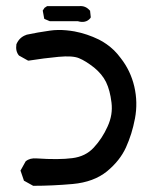

<svg xmlns="http://www.w3.org/2000/svg" viewBox="-20 -474 540 623"><path d="M85.9 127.9 59.6 113.3 57.6 112.3 57.1 110.4 47.4 82 46.4 79.6 47.9 77.1 62.5 50.8 63 49.8 63.5 49.3Q77.1 38.1 99.1 40Q170.9 44.9 214.8 39.1Q257.8 33.7 284.2 4.9Q297.9 -9.8 309.1 -26.9Q320.3 -43.9 329.1 -63.5Q346.7 -101.6 341.8 -141.1Q339.4 -161.1 335 -177.7Q330.6 -194.3 324.2 -207.5Q311.5 -233.4 285.2 -254.9Q271.5 -265.6 259.3 -273.2Q247.1 -280.8 236.3 -285.2Q215.8 -293.9 169.9 -289.6Q123 -285.2 73.2 -277.3H71.3L69.3 -278.3L43 -293L42 -293.5L41.5 -293.9Q29.8 -307.6 33.2 -330.1V-330.6L33.7 -331.5Q43.5 -353.5 65.4 -360.8L65.9 -361.3Q102.5 -369.1 141.1 -374.5Q154.3 -376.5 167.7 -376.7Q181.2 -377 194.6 -375.7Q208 -374.5 221.7 -372.1Q242.2 -368.2 262 -361.6Q281.7 -355 300.8 -345.7Q307.6 -342.3 313.7 -338.6Q319.8 -335 325.9 -330.6Q332 -326.2 338.1 -321.3Q344.2 -316.4 349.9 -310.8Q355.5 -305.2 361.1 -298.8Q366.7 -292.5 371.6 -285.6Q403.8 -244.6 415.8 -193.1Q427.7 -141.6 418 -89.8Q413.1 -64 405.8 -40.5Q398.4 -17.1 388.7 4.4Q369.1 47.4 327.1 82Q284.2 116.7 216.3 123Q149.9 128.9 88.9 128.9H87.4ZM232.4 -405.3H142.6H141.6L140.1 -405.8L126.5 -411.6L123.5 -413.1L123 -416L119.1 -437.5L118.7 -439.9L120.1 -441.9L124 -447.8L124.5 -448.7L125.5 -449.2L131.3 -453.1L132.8 -454.1H134.8H236.8Q257.3 -456.1 271 -440.4L272.5 -439V-437L274.4 -419.4V-417.5L273.4 -415.5Q266.1 -406.2 255.4 -403.8Q244.6 -401.4 232.4 -405.3Z"/></svg>

Font: NaikaiFont
Style: SemiBold
Weight: 600
Version: Version 1.89